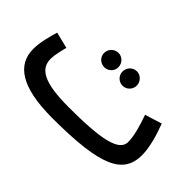

<svg xmlns="http://www.w3.org/2000/svg" viewBox="-81 -851 1175 1175"><g transform="rotate(45 506.0 -263.5)"><path d="M577 -423C610 -423 638 -451 638 -485C638 -519 610 -548 577 -548C542 -548 515 -519 515 -485C515 -451 542 -423 577 -423ZM418 -424C451 -424 479 -451 479 -485C479 -520 451 -548 418 -548C383 -548 355 -520 355 -485C355 -451 383 -424 418 -424ZM962 -208C962 -274 936 -362 910 -429L800 -395C826 -323 845 -253 845 -204C845 -124 716 -97 438 -97V-95L437 -97C219 -97 149 -143 149 -229C149 -262 161 -310 170 -344L64 -370C49 -319 31 -253 31 -196C31 -60 143 21 411 21L412 20V21C835 21 962 -45 962 -208Z"/></g></svg>

Font: Noto Sans Arabic UI Semi
Style: Regular
Weight: 600
Designer: Nadine Chahine - Monotype Design Team
Foundry: Monotype Imaging Inc.
Version: Version 1.900